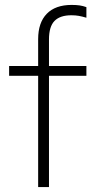

<svg xmlns="http://www.w3.org/2000/svg" viewBox="-20 -760 388 780"><path d="M135 0V-452H17V-492H135V-601Q135 -668 170 -704Q205 -740 271 -740Q290 -740 303.5 -738Q317 -736 331 -731V-688Q314 -693 300.5 -695.5Q287 -698 270 -698Q224 -698 201.5 -675Q179 -652 179 -600V-492H331V-452H179V0Z"/></svg>

Font: Red Hat Display VF
Style: Regular
Weight: 300
Designer: Pentagram, MCKL
Foundry: Pentagram, MCKL
Version: Version 1.023